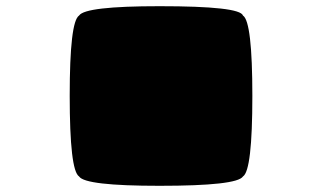

<svg xmlns="http://www.w3.org/2000/svg" viewBox="-20 -810 1040 620"><path d="M764.6 -240.2Q745.1 -210 495.1 -210Q254.9 -210 235.4 -240.2Q205.1 -259.8 205.1 -501Q205.1 -740.2 235.4 -759.8Q254.9 -790 495.1 -790Q754.9 -790 764.6 -759.8Q794.9 -740.2 794.9 -500Q794.9 -259.8 764.6 -240.2Z"/></svg>

Font: LetsEatIcons
Style: Regular
Weight: 400
Designer: Swedish Technologies
Foundry: Swedish Technologies
Version: Version 1.26.0